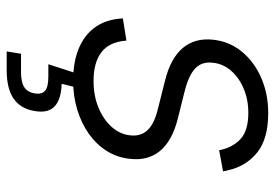

<svg xmlns="http://www.w3.org/2000/svg" viewBox="-140 -452 797 556"><g transform="rotate(90 258.0 -174.5)"><path d="M213.9 11.7Q161.1 11.7 122.6 -3.9Q84 -19.5 61.5 -49.1Q39.1 -78.6 34.7 -121.1Q34.2 -125 34.2 -126.7Q34.2 -128.4 33.7 -132.3L98.1 -142.6Q101.6 -93.3 131.6 -70.3Q161.6 -47.4 214.8 -47.4Q257.8 -47.4 292.5 -61.8Q327.1 -76.2 348.6 -100.6Q370.1 -125 372.6 -155.3Q375.5 -184.1 357.7 -203.4Q339.8 -222.7 299.3 -232.9L213.9 -254.4Q148.9 -270.5 119.1 -306.2Q89.4 -341.8 95.7 -395.5Q101.1 -441.9 130.6 -477.5Q160.2 -513.2 206.5 -533.2Q252.9 -553.2 308.1 -553.2Q381.8 -553.2 421.6 -521.7Q461.4 -490.2 473.6 -437Q474.6 -433.1 475.3 -429.9Q476.1 -426.8 476.6 -422.4L415.5 -411.1Q408.7 -448.2 384.3 -471.9Q359.9 -495.6 307.1 -495.6Q268.6 -495.6 236.6 -481.9Q204.6 -468.3 184.6 -444.8Q164.6 -421.4 162.1 -391.6Q158.7 -361.3 178.2 -342.3Q197.8 -323.2 243.7 -311.5L323.7 -291.5Q388.2 -275.4 417.5 -240Q446.8 -204.6 440.4 -151.9Q436.5 -115.7 417.7 -85.7Q398.9 -55.7 368.2 -33.9Q337.4 -12.2 298.1 -0.2Q258.8 11.7 213.9 11.7ZM129.4 204.1 136.2 162.6H190.4Q218.8 162.6 233.2 153.1Q247.6 143.6 251 123Q254.4 103 243.7 93.3Q232.9 83.5 202.6 83.5H166.5L199.7 -18.6H236.3L234.4 0L223.1 44.9Q268.6 46.4 288.6 65.4Q308.6 84.5 302.2 122.1Q295.9 163.1 266.8 183.6Q237.8 204.1 184.1 204.1Z"/></g></svg>

Font: Inter Light
Style: Italic
Weight: 300
Italic angle: -9.3988°
Designer: Rasmus Andersson
Foundry: rsms
Version: Version 4.001;git-66647c0bb